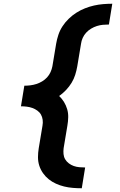

<svg xmlns="http://www.w3.org/2000/svg" viewBox="-20 -853 640 1026"><path d="M417 153Q393 153 369 151Q345 149 322.5 143.5Q300 138 279 128.5Q258 119 240.5 105Q223 91 210 72.5Q197 54 190 32.5Q183 11 183 -13Q183 -37 187 -61L207 -181Q210 -197 208 -212.5Q206 -228 199 -240.5Q192 -253 179.5 -262Q167 -271 153 -276Q139 -281 123.5 -283Q108 -285 92 -285L110 -395Q126 -395 142 -397Q158 -399 174 -404Q190 -409 205 -418Q220 -427 231.5 -439.5Q243 -452 250 -467.5Q257 -483 260 -499L280 -619Q284 -643 292 -667Q300 -691 314 -712.5Q328 -734 347 -752.5Q366 -771 388 -785Q410 -799 434 -808.5Q458 -818 482.5 -823.5Q507 -829 531.5 -831Q556 -833 580 -833L562 -722Q546 -722 530 -720.5Q514 -719 498 -714Q482 -709 467 -700Q452 -691 440.5 -678.5Q429 -666 422 -650.5Q415 -635 413 -619L393 -499Q389 -476 382 -453.5Q375 -431 362.5 -410.5Q350 -390 333 -372Q316 -354 296 -340Q311 -326 322 -308Q333 -290 339 -269.5Q345 -249 344.5 -226.5Q344 -204 340 -181L320 -61Q318 -45 319.5 -29.5Q321 -14 328.5 -1.5Q336 11 348 20Q360 29 374 34Q388 39 404 40.5Q420 42 435 42L417 153Z"/></svg>

Font: Iosevka SS04 XBd Ex
Style: Italic
Weight: 800
Width: 7
Italic angle: -9°
Monospace: yes
Designer: Belleve Invis
Foundry: Belleve Invis
Version: Version 19.0.0; ttfautohint (v1.8.4)